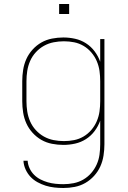

<svg xmlns="http://www.w3.org/2000/svg" viewBox="-20 -715 640 958"><path d="M296 223Q274 223 251.5 220.5Q229 218 208 211.5Q187 205 167 194Q147 183 132 167Q117 151 107.5 130Q98 109 97 87H118Q119 106 127.5 124.5Q136 143 150 157Q164 171 181.5 180Q199 189 218 194.5Q237 200 257 202Q277 204 296 204Q322 204 347.5 199Q373 194 395.5 181Q418 168 435 148.5Q452 129 462.5 105.5Q473 82 476.5 56.5Q480 31 480 5V-113Q470 -85 452 -61Q434 -37 409 -21Q384 -5 355 1.5Q326 8 296 8Q268 8 239.5 2.5Q211 -3 186.5 -17Q162 -31 142.5 -52.5Q123 -74 111.5 -99.5Q100 -125 95.5 -153.5Q91 -182 91 -210V-310Q91 -338 95.5 -366.5Q100 -395 111.5 -420.5Q123 -446 142.5 -467.5Q162 -489 186.5 -503Q211 -517 239.5 -522.5Q268 -528 296 -528Q326 -528 355 -521.5Q384 -515 409 -499Q434 -483 452 -459Q470 -435 480 -407V-520H501V5Q501 33 496.5 61.5Q492 90 480.5 115.5Q469 141 449.5 162.5Q430 184 405.5 198Q381 212 353 217.5Q325 223 296 223ZM299 -11Q325 -11 350 -16Q375 -21 397 -34Q419 -47 436 -67Q453 -87 463 -110.5Q473 -134 476.5 -159Q480 -184 480 -210V-310Q480 -336 476.5 -361Q473 -386 463 -409.5Q453 -433 436 -453Q419 -473 397 -486Q375 -499 350 -504Q325 -509 299 -509Q273 -509 247.5 -504Q222 -499 199.5 -486.5Q177 -474 159 -454.5Q141 -435 130.5 -411Q120 -387 116 -361.5Q112 -336 112 -310V-210Q112 -184 116 -158.5Q120 -133 130.5 -109Q141 -85 159 -65.5Q177 -46 199.5 -33.5Q222 -21 247.5 -16Q273 -11 299 -11ZM275 -645V-695H325V-645Z"/></svg>

Font: Iosevka SS04 Thin Extended
Style: Regular
Weight: 100
Width: 7
Monospace: yes
Designer: Belleve Invis
Foundry: Belleve Invis
Version: Version 19.0.0; ttfautohint (v1.8.4)